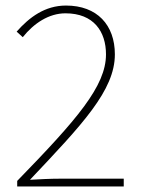

<svg xmlns="http://www.w3.org/2000/svg" viewBox="-20 -672 512 692"><path d="M42 0H426V-28H196C160 -28 124 -26 88 -24C276 -223 394 -346 394 -476C394 -582 330 -652 218 -652C142 -652 86 -610 40 -558L62 -538C102 -588 156 -624 216 -624C318 -624 362 -558 362 -476C362 -362 258 -242 42 -20V0Z"/></svg>

Font: Assistant ExtraLight
Style: Regular
Weight: 275
Designer: Hebrew By Ben Nathan, Latin by Paul Hunt
Version: Version 2.001;PS 002.001;hotconv 1.0.88;makeotf.lib2.5.64775